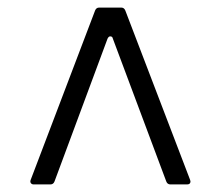

<svg xmlns="http://www.w3.org/2000/svg" viewBox="-20 -783 583 507"><path d="M69 -296Q64 -296 61.5 -299.5Q59 -303 61 -308L231 -755Q234 -763 242 -763H300Q308 -763 311 -755L482 -308L483 -304Q483 -296 474 -296H430Q422 -296 419 -304L278 -681Q277 -687 271 -687Q267 -687 264 -681L124 -304Q121 -296 113 -296Z"/></svg>

Font: Open Sauce Two Light
Style: Regular
Weight: 300
Designer: Alfredo Marco Pradil
Foundry: Creative Sauce Fz LLC
Version: Version 1.477